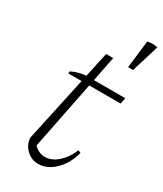

<svg xmlns="http://www.w3.org/2000/svg" viewBox="-197 -853 796 936"><g transform="rotate(30 201.0 -385.0)"><path d="M182 8Q144 8 115.5 -19.5Q87 -47 86 -85L202 -622H242L128 -50L121 -77Q153 -38 193 -38Q231 -38 265 -68Q299 -98 320 -148L335 -142Q318 -76 275 -34Q232 8 182 8ZM89 -448 91 -460Q111 -470 131.5 -475.5Q152 -481 175 -482H391L384 -448ZM327 -620 345 -775Q375 -781 402 -775L355 -620Z"/></g></svg>

Font: Piazzolla Thin Thin
Style: Italic
Weight: 250
Italic angle: -11.3°
Version: Version 2.005